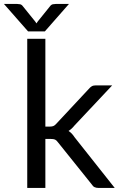

<svg xmlns="http://www.w3.org/2000/svg" viewBox="-64 -928 592 948"><path d="M160 -736.5V-303H183Q193 -303 199.8 -305.8Q206.5 -308.5 214 -317L374 -488.5Q381 -497 388.8 -501.8Q396.5 -506.5 409.5 -506.5H490L303.5 -308Q290 -291 274.5 -281.5Q283.5 -275.5 290.8 -267.8Q298 -260 304.5 -250L502.5 0H423Q411.5 0 403.2 -3.8Q395 -7.5 389 -17.5L222.5 -225Q215 -235.5 207.8 -238.8Q200.5 -242 185.5 -242H160V0H70.5V-736.5ZM276.5 -908.5 157.5 -773H74.5L-44.5 -908.5H20.5Q26.5 -908.5 34.8 -907Q43 -905.5 49 -897L110 -821.5L116 -812.5L122 -821.5L182.5 -896.5Q189 -905.5 197.2 -907Q205.5 -908.5 211.5 -908.5Z"/></svg>

Font: Lato 2
Style: Regular
Weight: 400
Designer: Lukasz Dziedzic with Adam Twardoch and Botio Nikoltchev
Foundry: tyPoland Lukasz Dziedzic
Version: Version 2.015; 2015-08-06; http://www.latofonts.com/